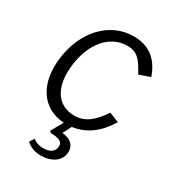

<svg xmlns="http://www.w3.org/2000/svg" viewBox="-180 -645 874 961"><g transform="rotate(30 256.5 -165.0)"><path d="M315 135C320 100 304 63 242 58L267 8C348 -2 411 -53 455 -128L399 -150C354 -85 314 -47 249 -47C148 -47 97 -133 115 -265C132 -395 206 -483 307 -483C365 -483 389 -450 424 -385L487 -407C461 -483 409 -540 311 -540C172 -540 66 -426 44 -263C23 -107 92 2 222 10L183 79L192 87C243 88 264 100 260 129C257 156 235 172 196 172C167 172 151 164 136 152L119 179C141 199 169 210 205 210C260 210 308 184 315 135Z"/></g></svg>

Font: Cheyenne Sans Light
Style: Italic
Weight: 300
Italic angle: -8.13011°
Designer: The Public Sans project authors (U.S. Web Design System), Libre Franklin designed by Pablo Impallari and Rodrigo Fuenzal
Foundry: The Cheyenne Sans Project Authors
Version: Version 2.007